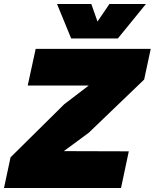

<svg xmlns="http://www.w3.org/2000/svg" viewBox="-49 -943 776 963"><path d="M4 -154 273 -420 396 -514H90L130 -698H707L674 -544L396 -277L271 -185L597 -184L558 0H-29ZM409 -923 440 -835 500 -923H683L542 -750H308L237 -923Z"/></svg>

Font: Azeret Mono Black
Style: Italic
Weight: 900
Italic angle: -12°
Designer: Martin Vácha
Foundry: Displaay
Version: Version 1.000; Glyphs 3.0.3, build 3074